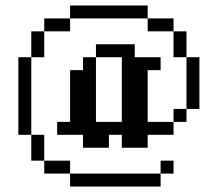

<svg xmlns="http://www.w3.org/2000/svg" viewBox="-20 -544 754 707"><path d="M238.1 -95.2H285.7V-47.6H238.1ZM285.7 -95.2H333.3V-47.6H285.7ZM333.3 -95.2H381V-47.6H333.3ZM381 -95.2H428.6V-47.6H381ZM285.7 -47.6H333.3V0H285.7ZM333.3 -47.6H381V0H333.3ZM190.5 -95.2H238.1V-47.6H190.5ZM238.1 -142.9H285.7V-95.2H238.1ZM238.1 -190.5H285.7V-142.9H238.1ZM238.1 -238.1H285.7V-190.5H238.1ZM285.7 -142.9H333.3V-95.2H285.7ZM285.7 -190.5H333.3V-142.9H285.7ZM285.7 -238.1H333.3V-190.5H285.7ZM285.7 -285.7H333.3V-238.1H285.7ZM428.6 -333.3H476.2V-285.7H428.6ZM428.6 -285.7H476.2V-238.1H428.6ZM476.2 -285.7H523.8V-238.1H476.2ZM428.6 -238.1H476.2V-190.5H428.6ZM476.2 -238.1H523.8V-190.5H476.2ZM476.2 -190.5H523.8V-142.9H476.2ZM428.6 -190.5H476.2V-142.9H428.6ZM428.6 -142.9H476.2V-95.2H428.6ZM476.2 -142.9H523.8V-95.2H476.2ZM428.6 -95.2H476.2V-47.6H428.6ZM428.6 -47.6H476.2V0H428.6ZM476.2 -47.6H523.8V0H476.2ZM476.2 -95.2H523.8V-47.6H476.2ZM523.8 -95.2H571.4V-47.6H523.8ZM333.3 -381H381V-333.3H333.3ZM381 -381H428.6V-333.3H381ZM428.6 -381H476.2V-333.3H428.6ZM523.8 -333.3H571.4V-285.7H523.8ZM476.2 -333.3H523.8V-285.7H476.2ZM285.7 -333.3H333.3V-285.7H285.7ZM238.1 -285.7H285.7V-238.1H238.1ZM571.4 -95.2H619V-47.6H571.4ZM619 -142.9H666.7V-95.2H619ZM666.7 -190.5H714.3V-142.9H666.7ZM666.7 -238.1H714.3V-190.5H666.7ZM666.7 -285.7H714.3V-238.1H666.7ZM666.7 -333.3H714.3V-285.7H666.7ZM47.6 -333.3H95.2V-285.7H47.6ZM47.6 -285.7H95.2V-238.1H47.6ZM47.6 -238.1H95.2V-190.5H47.6ZM47.6 -190.5H95.2V-142.9H47.6ZM47.6 -142.9H95.2V-95.2H47.6ZM47.6 -95.2H95.2V-47.6H47.6ZM95.2 -47.6H142.9V0H95.2ZM95.2 0H142.9V47.6H95.2ZM142.9 47.6H190.5V95.2H142.9ZM190.5 47.6H238.1V95.2H190.5ZM238.1 95.2H285.7V142.9H238.1ZM285.7 95.2H333.3V142.9H285.7ZM333.3 95.2H381V142.9H333.3ZM381 95.2H428.6V142.9H381ZM428.6 95.2H476.2V142.9H428.6ZM476.2 95.2H523.8V142.9H476.2ZM523.8 95.2H571.4V142.9H523.8ZM571.4 47.6H619V95.2H571.4ZM95.2 -381H142.9V-333.3H95.2ZM95.2 -428.6H142.9V-381H95.2ZM142.9 -476.2H190.5V-428.6H142.9ZM190.5 -476.2H238.1V-428.6H190.5ZM238.1 -523.8H285.7V-476.2H238.1ZM285.7 -523.8H333.3V-476.2H285.7ZM333.3 -523.8H381V-476.2H333.3ZM381 -523.8H428.6V-476.2H381ZM428.6 -523.8H476.2V-476.2H428.6ZM476.2 -523.8H523.8V-476.2H476.2ZM523.8 -476.2H571.4V-428.6H523.8ZM571.4 -476.2H619V-428.6H571.4ZM619 -428.6H666.7V-381H619ZM619 -381H666.7V-333.3H619Z"/></svg>

Font: Jacquard 12
Style: Regular
Weight: 400
Designer: Sarah Cadigan-Fried
Version: Version 1.000; ttfautohint (v1.8.4.7-5d5b)